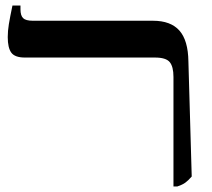

<svg xmlns="http://www.w3.org/2000/svg" viewBox="-20 -667 768 694"><path d="M607 -389Q607 -426 593.5 -442.5Q580 -459 540 -459H70Q34 -459 21 -476.5Q8 -494 8 -533Q8 -555 12 -579.5Q16 -604 25 -647H54V-633Q54 -611 63.5 -601.5Q73 -592 99 -592H533Q597 -592 628.5 -556.5Q660 -521 661 -445L673 -29Q660 -14 649.5 -6.5Q639 1 621 7H607Z"/></svg>

Font: Noto Serif Hebrew SemiBold
Style: Regular
Weight: 600
Designer: Monotype Design Team
Foundry: Monotype Imaging Inc.
Version: Version 1.000